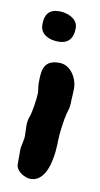

<svg xmlns="http://www.w3.org/2000/svg" viewBox="-69 -682 320 613"><g transform="rotate(10 91.0 -375.5)"><path d="M86 -551C120 -551 134 -571 134 -603C134 -634 99 -647 74 -647C40 -647 27 -629 27 -596C27 -563 58 -551 86 -551ZM27 -143C27 -121 56 -104 75 -104C135 -104 141 -205 141 -244C141 -261 148 -313 153 -330C156 -340 160 -352 160 -363C160 -379 162 -396 162 -412C162 -445 139 -485 102 -485C51 -485 48 -453 48 -409C48 -398 51 -388 51 -377C51 -362 44 -313 38 -299C30 -280 34 -256 34 -237C34 -219 27 -205 27 -188Z"/></g></svg>

Font: ChillLongCangKaiShu ExtraBold
Style: Regular
Weight: 800
Version: Version 3.500;Glyphs 3.1.1 (3135)